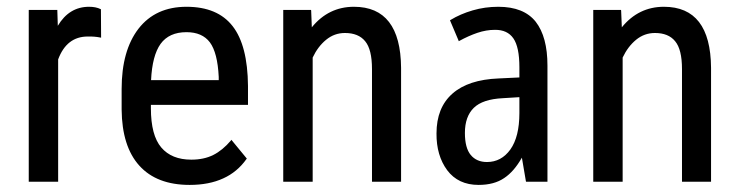

<svg xmlns="http://www.w3.org/2000/svg" viewBox="-20 -531 2163 561"><path d="M275.4 -420.9 272.9 -421.4Q255.9 -424.8 236.3 -424.3Q174.8 -424.3 149.9 -357.4V-2V0H147.9H65.9H64V-2V-500V-502H65.9H146H147.5V-500L148.9 -455.6Q182.1 -511.2 240.2 -511.2Q260.3 -511.2 273.9 -504.4L274.9 -503.9V-502.9L275.4 -422.9Z M619.1 -296.9V-306.2Q615.7 -377 593.3 -407.2Q570.8 -437 524.9 -437Q474.1 -437 449.2 -402.8Q424.8 -368.7 421.4 -296.9ZM632.3 -9.8Q590.8 9.3 534.2 9.3Q438 9.3 387.2 -46.9Q336.4 -103 335.4 -210.9V-271Q335.4 -383.3 384.8 -447.3Q434.6 -511.2 524.9 -511.2Q615.7 -511.2 659.7 -454.6Q703.6 -398.4 704.6 -279.8V-226.6V-224.6H702.6H420.9V-214.8Q420.9 -135.7 451.2 -100.1Q481.4 -64.5 539.1 -64.5Q575.7 -64.5 603 -78.1Q630.4 -91.8 654.8 -120.6L655.8 -122.6L657.2 -121.1L700.2 -68.8L701.2 -67.9L700.2 -66.4Q673.3 -28.3 632.3 -9.8Z M888.7 -502 889.2 -500 891.1 -451.2Q939.9 -511.2 1014.2 -511.2Q1150.4 -511.2 1151.9 -333V-2V0H1149.9H1068.4H1066.9V-2V-329.1Q1066.9 -386.7 1046.9 -410.6Q1027.3 -434.6 987.8 -434.6Q957 -434.6 932.9 -414.8Q908.7 -395 893.6 -362.8V-2V0H891.6H809.6H807.6V-2V-500V-502H809.6H887.2Z M1497.6 -200.7V-247.1L1449.2 -244.1Q1390.1 -241.2 1364.3 -215.8Q1338.4 -190.4 1338.4 -142.6Q1338.4 -98.6 1355.5 -78.1Q1372.6 -57.6 1402.8 -57.6Q1444.8 -57.6 1471.2 -94.2Q1497.6 -131.3 1497.6 -200.7ZM1436 -511.2Q1510.7 -511.2 1545.4 -467.3Q1579.6 -423.3 1579.6 -339.4V-2V0H1578.1H1518.6H1517.1L1516.6 -1.5L1504.9 -70.3Q1493.2 -49.8 1480.5 -35.2Q1467.8 -20.5 1453.1 -10.7Q1423.8 9.3 1378.4 9.3Q1318.8 9.3 1286.6 -33.7Q1254.9 -76.7 1255.4 -141.1Q1255.4 -216.3 1301.8 -257.3Q1348.1 -298.3 1437 -301.8L1497.6 -304.7V-334.5Q1497.6 -393.6 1480 -418.9Q1462.4 -444.3 1425.8 -443.8Q1400.9 -443.8 1375 -435.1Q1349.1 -426.3 1322.3 -411.6L1320.3 -410.6L1319.8 -412.6L1295.4 -470.2L1294.9 -471.7L1296.4 -472.7Q1325.2 -490.2 1361.1 -500.7Q1397 -511.2 1436 -511.2Z M1794.4 -502 1794.9 -500 1796.9 -451.2Q1845.7 -511.2 1919.9 -511.2Q2056.2 -511.2 2057.6 -333V-2V0H2055.7H1974.1H1972.7V-2V-329.1Q1972.7 -386.7 1952.6 -410.6Q1933.1 -434.6 1893.6 -434.6Q1862.8 -434.6 1838.6 -414.8Q1814.5 -395 1799.3 -362.8V-2V0H1797.4H1715.3H1713.4V-2V-500V-502H1715.3H1793Z"/></svg>

Font: MAUL Condensed
Style: Condensed Regular
Weight: 400
Designer: MAUL
Version: Version 1.0; 2020; ttfautohint (v1.8.3)